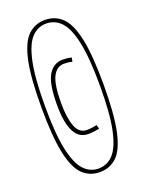

<svg xmlns="http://www.w3.org/2000/svg" viewBox="-138 -777 644 854"><g transform="rotate(-20 184.5 -350.0)"><path d="M184 -710Q232 -710 265 -678.5Q298 -647 315 -569Q332 -491 332 -350Q332 -210 315 -131.5Q298 -53 265 -21.5Q232 10 184 10Q137 10 104 -21.5Q71 -53 54 -131.5Q37 -210 37 -350Q37 -491 54 -569Q71 -647 104 -678.5Q137 -710 184 -710ZM184 -7Q225 -7 254 -38Q283 -69 299 -143.5Q315 -218 315 -350Q315 -483 299 -557.5Q283 -632 254 -662.5Q225 -693 184 -693Q144 -693 115 -662.5Q86 -632 70 -557.5Q54 -483 54 -350Q54 -218 70 -143.5Q86 -69 115 -38Q144 -7 184 -7ZM106 -336Q106 -437 130.5 -477Q155 -517 198 -517Q209 -517 219.5 -516Q230 -515 240 -512L236 -493Q226 -496 217 -497Q208 -498 198 -498Q163 -498 144.5 -461.5Q126 -425 126 -336Q126 -268 141.5 -227Q157 -186 193 -186Q205 -186 219.5 -188Q234 -190 241 -192L246 -173Q236 -171 221.5 -169Q207 -167 193 -167Q106 -167 106 -336Z"/></g></svg>

Font: Georama Condensed Thin
Style: Regular
Weight: 100
Width: 3
Designer: Jean-Baptiste Levee
Foundry: Production Type
Version: Version 1.000